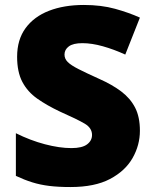

<svg xmlns="http://www.w3.org/2000/svg" viewBox="-20 -744 617 774"><path d="M544 -217Q544 -159 514.5 -107Q485 -55 423.5 -22.5Q362 10 264 10Q215 10 178.5 5.5Q142 1 110 -9Q78 -19 44 -35V-207Q102 -178 161 -162.5Q220 -147 268 -147Q311 -147 331 -162Q351 -177 351 -200Q351 -228 321.5 -245.5Q292 -263 222 -294Q169 -319 130 -346.5Q91 -374 70 -414Q49 -454 49 -515Q49 -584 83 -630.5Q117 -677 177.5 -700.5Q238 -724 318 -724Q388 -724 444 -708.5Q500 -693 544 -673L485 -524Q439 -545 394.5 -557.5Q350 -570 312 -570Q275 -570 257.5 -557Q240 -544 240 -524Q240 -507 253 -494Q266 -481 296.5 -465.5Q327 -450 380 -426Q432 -403 468.5 -375.5Q505 -348 524.5 -310.5Q544 -273 544 -217Z"/></svg>

Font: Noto Sans Oriya Blk
Style: Regular
Weight: 900
Designer: Amélie Bonet and Sol Matas
Foundry: Google LLC
Version: Version 2.006; ttfautohint (v1.8.4.7-5d5b)